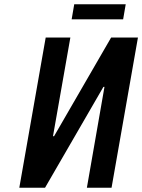

<svg xmlns="http://www.w3.org/2000/svg" viewBox="-20 -875 663 895"><path d="M70 0 193 -700H308L227 -240H232L498 -700H623L500 0H385L467 -470H462L190 0ZM314 -785 326 -855H566L554 -785Z"/></svg>

Font: Cuprum
Style: Bold Italic
Weight: 700
Italic angle: -10°
Designer: Jovanny Lemonad
Foundry: Jovanny Lemonad
Version: Version 3.000